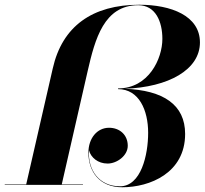

<svg xmlns="http://www.w3.org/2000/svg" viewBox="-45 -780 864 810"><path d="M-25 -2V0H305V-2H215.5L325 -481C356 -616 394 -758 538 -758C612 -758 640 -688 640 -616C640 -532 582 -407 453 -407V-404C542 -404 580 -314 580 -220C580 -126 550 6 461 6C374 6 324.5 -62 330.5 -145.5C338.5 -115.5 368 -90 409 -90C448 -90 494 -123 494 -165C494 -211 460 -241 415 -241C365 -241 328 -197 328 -136C328 -59 372 10 471 10C587 10 736 -50 736 -215C736 -338 644.5 -399.5 481 -405.5C667 -412 798.5 -486.5 798.5 -601C798.5 -714 676 -760 543 -760C345 -760 217.5 -669.5 177.5 -491L65.5 -2Z"/></svg>

Font: Bodoni* 96pt
Style: Bold Italic
Weight: 700
Italic angle: -13°
Version: Version 2.3